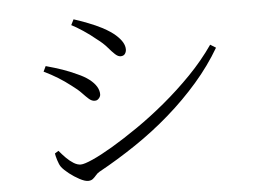

<svg xmlns="http://www.w3.org/2000/svg" viewBox="-50 -772 1100 826"><g transform="rotate(-5 500.0 -359.0)"><path d="M298 -10Q284 -10 261.5 -22Q239 -34 218.5 -50Q198 -66 187 -80Q179 -91 173 -111Q167 -131 166 -140L182 -150Q197 -132 211.5 -117.5Q226 -103 242 -93Q258 -83 273 -83Q288 -83 325 -99.5Q362 -116 413.5 -146.5Q465 -177 526 -219Q587 -261 649.5 -313Q712 -365 769.5 -424Q827 -483 872 -548L896 -533Q852 -458 792.5 -389.5Q733 -321 662 -259Q591 -197 511.5 -143.5Q432 -90 350 -45Q341 -40 334 -31.5Q327 -23 319 -16.5Q311 -10 298 -10ZM357 -351Q344 -351 332 -361.5Q320 -372 304.5 -388.5Q289 -405 263 -424Q236 -445 208.5 -462Q181 -479 148 -495L159 -518Q199 -507 229.5 -496.5Q260 -486 292 -471Q322 -458 342 -442.5Q362 -427 372 -410.5Q382 -394 382 -377Q382 -370 378.5 -364.5Q375 -359 370 -355Q365 -351 357 -351ZM484 -532Q473 -532 460.5 -543.5Q448 -555 431.5 -574.5Q415 -594 388 -614Q363 -635 333.5 -654.5Q304 -674 284 -684L296 -708Q324 -699 356.5 -686.5Q389 -674 418 -659Q453 -640 472 -623Q491 -606 500 -590.5Q509 -575 509 -560Q509 -549 503 -540.5Q497 -532 484 -532Z"/></g></svg>

Font: Noto Serif JP ExtraLight Light
Style: Regular
Weight: 300
Version: Version 2.003-H1;hotconv 1.1.1;makeotfexe 2.6.0